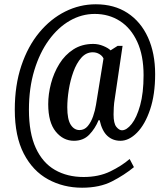

<svg xmlns="http://www.w3.org/2000/svg" viewBox="-20 -734 782 896"><path d="M363 142Q276 142 204.5 103Q133 64 91 -17Q49 -98 49 -222Q49 -336 79.5 -427Q110 -518 163 -582Q216 -646 284 -680Q352 -714 427 -714Q513 -714 575 -673.5Q637 -633 670.5 -559.5Q704 -486 704 -388Q704 -293 680.5 -223Q657 -153 619.5 -115Q582 -77 542 -77Q506 -77 481 -100Q456 -123 445 -173H440Q424 -134 396.5 -105.5Q369 -77 325 -77Q275 -77 240 -120Q205 -163 205 -248Q205 -295 218 -344.5Q231 -394 257 -436Q283 -478 322.5 -503.5Q362 -529 415 -529Q439 -529 462 -519.5Q485 -510 496 -499L529 -520H552L516 -276Q512 -253 511 -232.5Q510 -212 510 -200Q510 -158 523 -142Q536 -126 549 -126Q571 -126 594.5 -155.5Q618 -185 634 -242.5Q650 -300 650 -383Q650 -475 620.5 -539Q591 -603 539.5 -636Q488 -669 422 -669Q361 -669 306 -637.5Q251 -606 208 -547Q165 -488 140 -405.5Q115 -323 115 -222Q115 -113 147 -43.5Q179 26 236.5 59Q294 92 370 92Q441 92 494.5 66Q548 40 585 8L605 46Q560 83 502.5 112.5Q445 142 363 142ZM351 -127Q374 -127 389.5 -145.5Q405 -164 414.5 -191.5Q424 -219 428 -245L463 -461Q458 -473 444 -481.5Q430 -490 413 -490Q382 -490 359.5 -464.5Q337 -439 322.5 -399Q308 -359 301 -315Q294 -271 294 -233Q294 -177 310 -152Q326 -127 351 -127Z"/></svg>

Font: Noto Serif Georgian ExtraCondensed SemiBold
Style: Regular
Weight: 600
Width: 2
Designer: Monotype Design Team, Akaki Razmadze
Foundry: Google LLC
Version: Version 2.003; ttfautohint (v1.8.4.7-5d5b)